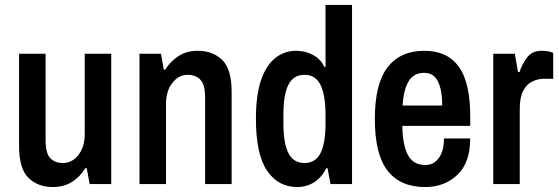

<svg xmlns="http://www.w3.org/2000/svg" viewBox="-20 -743 2257 775"><path d="M193 12Q133 12 95 -25Q57 -62 57 -154V-526H164V-177Q164 -125 182.5 -105Q201 -85 234 -85Q271 -85 296.5 -117.5Q322 -150 322 -202V-526H429V0H342L330 -64H324Q304 -30 271 -9Q238 12 193 12Z M543 0V-526H630L641 -462H647Q668 -496 701 -517Q734 -538 778 -538Q839 -538 877 -501Q915 -464 915 -372V0H808V-349Q808 -401 789 -421Q770 -441 737 -441Q701 -441 675.5 -408Q650 -375 650 -323V0Z M1180 12Q1103 12 1058 -54Q1013 -120 1013 -264Q1013 -360 1034 -420.5Q1055 -481 1092 -509.5Q1129 -538 1174 -538Q1213 -538 1244 -521Q1275 -504 1289 -473H1294V-723H1401V0H1314L1302 -64H1297Q1278 -26 1247.5 -7Q1217 12 1180 12ZM1209 -85Q1254 -85 1274 -125.5Q1294 -166 1294 -244V-279Q1294 -358 1274 -399.5Q1254 -441 1209 -441Q1165 -441 1144.5 -401.5Q1124 -362 1124 -282V-244Q1124 -164 1144.5 -124.5Q1165 -85 1209 -85Z M1696 12Q1596 12 1544.5 -54Q1493 -120 1493 -263Q1493 -405 1544.5 -471.5Q1596 -538 1693 -538Q1785 -538 1831.5 -474.5Q1878 -411 1878 -273V-235H1604Q1605 -158 1626.5 -117.5Q1648 -77 1697 -77Q1731 -77 1751.5 -105.5Q1772 -134 1772 -184H1878Q1878 -87 1826.5 -37.5Q1775 12 1696 12ZM1605 -317H1765Q1765 -380 1747.5 -414.5Q1730 -449 1693 -449Q1650 -449 1629.5 -415Q1609 -381 1605 -317Z M1971 0V-526H2058L2071 -452H2077Q2087 -484 2107.5 -511Q2128 -538 2167 -538Q2188 -538 2200.5 -534Q2213 -530 2213 -530V-425H2176Q2150 -425 2127.5 -413.5Q2105 -402 2091.5 -376Q2078 -350 2078 -303V0Z"/></svg>

Font: Archivo Narrow SemiBold
Style: Regular
Weight: 600
Designer: Hector Gatti
Foundry: Omnibus-Type
Version: Version 3.002